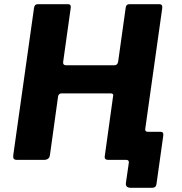

<svg xmlns="http://www.w3.org/2000/svg" viewBox="-20 -762 866 915"><path d="M604 133Q577 133 580 110L594 13Q595 0 582 0H521L672 -147Q671 -134 684 -134H745Q761 -134 758 -115L726 113Q725 123 720 128Q715 133 702 133ZM508 -317H273Q261 -317 257 -304L218 -23Q215 0 189 0H62Q50 0 46 -5Q42 -10 43 -21L142 -723Q144 -742 160 -742H304Q320 -742 317 -724L281 -467Q280 -459 283.5 -455Q287 -451 294 -451H525Q540 -451 543 -468L579 -725Q581 -742 596 -742H740Q756 -742 753 -722L654 -19Q652 0 636 0H497Q477 0 479 -16L519 -304Q521 -310 518 -313.5Q515 -317 508 -317Z"/></svg>

Font: Libre Franklin
Style: Bold Italic
Weight: 700
Italic angle: -8°
Designer: Pablo Impallari, Rodrigo Fuenzalida, Nhung Nguyen
Foundry: Impallari Type
Version: Version 3.000